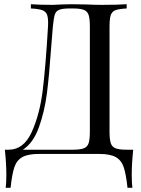

<svg xmlns="http://www.w3.org/2000/svg" viewBox="-20 -728 669 908"><path d="M603 98Q603 138 606 160H583Q576 95 565 62.5Q554 30 527.5 15Q501 0 449 0H164Q112 0 85.5 15Q59 30 48 62.5Q37 95 30 160H7Q10 138 10 98Q10 46 3 -20H21Q92 -20 130 -103.5Q168 -187 182 -300.5Q196 -414 207 -602Q209 -638 203.5 -655.5Q198 -673 181 -679.5Q164 -686 126 -688V-708Q168 -705 229 -705Q244 -705 274 -707L317 -708L384 -707Q430 -705 460 -705Q537 -705 579 -708V-688Q543 -686 526.5 -680Q510 -674 504 -657Q498 -640 498 -602V-106Q498 -68 504 -50.5Q510 -33 527 -26.5Q544 -20 579 -20H610Q603 46 603 98ZM405 -602Q405 -640 399 -657.5Q393 -675 376 -681.5Q359 -688 324 -688H311Q275 -688 259.5 -681.5Q244 -675 239 -658.5Q234 -642 230 -602L222 -504Q213 -374 202 -287.5Q191 -201 164 -126Q137 -51 88 -20H324Q359 -20 376 -26.5Q393 -33 399 -50.5Q405 -68 405 -106Z"/></svg>

Font: Playfair Display SC
Style: Regular
Weight: 400
Designer: Claus Eggers Sørensen
Foundry: Claus Eggers Sørensen
Version: Version 1.200; ttfautohint (v1.6)